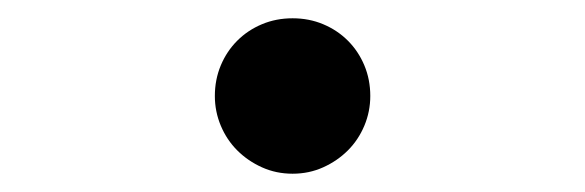

<svg xmlns="http://www.w3.org/2000/svg" viewBox="-20 -450 640 210"><path d="M215 -345Q215 -363 221.5 -378.5Q228 -394 239.5 -405.5Q251 -417 266.5 -423.5Q282 -430 300 -430Q318 -430 333.5 -423.5Q349 -417 360.5 -405.5Q372 -394 378.5 -378.5Q385 -363 385 -345Q385 -328 378.5 -312.5Q372 -297 360.5 -285.5Q349 -274 333.5 -267Q318 -260 300 -260Q282 -260 266.5 -267Q251 -274 239.5 -285.5Q228 -297 221.5 -312.5Q215 -328 215 -345Z"/></svg>

Font: Maple Mono NF CN
Style: Regular
Weight: 400
Monospace: yes
Designer: subframe7536
Version: Version 7.000